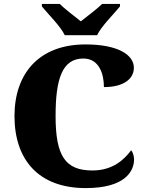

<svg xmlns="http://www.w3.org/2000/svg" viewBox="-20 -951 748 981"><path d="M311 -771H476C497 -816 562 -880 593 -918V-931H502C481 -910 423 -865 393 -842C363 -865 306 -910 285 -931H194V-918C225 -880 290 -816 311 -771ZM418 10C619 10 665 -76 665 -137C665 -152 659 -174 650 -183C616 -138 559 -80 452 -80C313 -80 264 -155 264 -358C264 -546 297 -652 406 -652C486 -652 511 -574 511 -506C615 -506 664 -550 664 -605C664 -671 582 -724 417 -724C178 -724 54 -574 54 -358C54 -137 175 10 418 10Z"/></svg>

Font: Noto Serif Gurmukhi Black
Style: Regular
Weight: 900
Designer: Vaibhav Singh and the Monotype Design Team
Foundry: Monotype Imaging Inc.
Version: Version 2.004